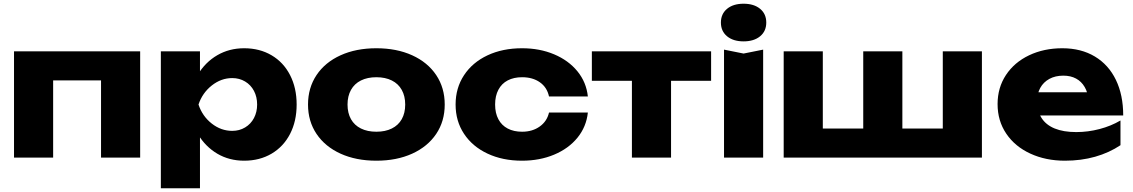

<svg xmlns="http://www.w3.org/2000/svg" viewBox="-20 -848 6094 1033"><path d="M734.1 0H523.6V-511.4L619.9 -415.3H169.5L265.9 -511.4V0H55.4V-571.8H734.1Z M1055.9 -571.8V-410.6L1047.3 -385.4V-222L1055.9 -174V165H845.4V-571.8ZM1293.6 -588.4Q1376.9 -588.4 1441.1 -550.6Q1505.3 -512.8 1540.6 -444Q1576 -375.2 1576 -285.6Q1576 -196 1540.6 -127.5Q1505.3 -59.1 1441.1 -21.2Q1376.9 16.6 1293.6 16.6Q1213.7 16.6 1149.8 -20.7Q1086 -58.1 1044.4 -126.4Q1002.8 -194.6 989.7 -285.6Q1001.8 -377.2 1043.4 -445.5Q1085 -513.8 1149.3 -551.1Q1213.7 -588.4 1293.6 -588.4ZM1229.5 -427.9Q1169.7 -427.9 1119.2 -387.9Q1068.7 -347.9 1048 -285.6Q1068.7 -222.9 1119 -183.4Q1169.3 -143.9 1229.5 -143.9Q1267.9 -143.9 1298.6 -162.3Q1329.4 -180.6 1346.4 -212.9Q1363.4 -245.2 1363.4 -285.6Q1363.4 -326.7 1346.4 -359Q1329.4 -391.3 1298.6 -409.6Q1267.9 -427.9 1229.5 -427.9Z M1637.2 -285.6Q1637.2 -375.5 1683.1 -444.2Q1729.1 -512.8 1812.4 -550.6Q1895.8 -588.4 2004.9 -588.4Q2114.1 -588.4 2197.5 -550.6Q2280.8 -512.8 2326.8 -444.2Q2372.7 -375.5 2372.7 -285.6Q2372.7 -195.6 2326.8 -127.4Q2280.8 -59.1 2197.5 -21.2Q2114.1 16.6 2004.9 16.6Q1895.8 16.6 1812.4 -21.2Q1729.1 -59.1 1683.1 -127.4Q1637.2 -195.6 1637.2 -285.6ZM2160.1 -285.6Q2160.1 -331 2141.6 -364.2Q2123.1 -397.5 2088.1 -415Q2053.1 -432.5 2004.9 -432.5Q1956.8 -432.5 1921.8 -415Q1886.8 -397.5 1868.3 -364.2Q1849.8 -331 1849.8 -285.6Q1849.8 -239.9 1868.3 -206.9Q1886.8 -174 1921.8 -156.7Q1956.8 -139.3 2004.9 -139.3Q2053.1 -139.3 2088.1 -156.7Q2123.1 -174 2141.6 -206.9Q2160.1 -239.9 2160.1 -285.6Z M2788.8 16.6Q2684 16.6 2602.9 -21.6Q2521.7 -59.7 2476.5 -128.2Q2431.2 -196.6 2431.2 -285.6Q2431.2 -374.5 2476.5 -443.3Q2521.7 -512.1 2602.9 -550.3Q2684 -588.4 2788.8 -588.4Q2883.6 -588.4 2961.1 -555.8Q3038.6 -523.2 3086.7 -464.4Q3134.7 -405.5 3142.8 -329H2933.8Q2923.1 -378.4 2884.5 -405.4Q2846 -432.5 2788.8 -432.5Q2744.4 -432.5 2711.8 -415.5Q2679.1 -398.5 2661.5 -365.2Q2643.8 -332 2643.8 -285.6Q2643.8 -239.2 2661.5 -206.3Q2679.1 -173.3 2711.8 -156.3Q2744.4 -139.3 2788.8 -139.3Q2844.7 -139.3 2883.9 -167.4Q2923.1 -195.4 2933.8 -242.5H3142.8Q3134.7 -166 3087 -107.3Q3039.2 -48.6 2961.4 -16Q2883.6 16.6 2788.8 16.6Z M3590.4 -498.9V0H3379.8V-498.9ZM3805.9 -571.8V-413.3H3164.3V-571.8Z M3980.6 -559.9 4085.9 -581V0H3875.4V-581ZM3858.6 -726.7Q3858.6 -773.3 3891.9 -800.7Q3925.1 -828 3980.6 -828Q4036.2 -828 4069.4 -800.7Q4102.7 -773.3 4102.7 -726.7Q4102.7 -680.1 4069.4 -652.7Q4036.2 -625.4 3980.6 -625.4Q3925.1 -625.4 3891.9 -652.7Q3858.6 -680.1 3858.6 -726.7Z M4196.4 -571.8H4406.9V-93.5L4343.5 -156.5H4681.4L4624.4 -93.5V-571.8H4834.9V-93.5L4774.3 -156.5H5115.7L5052.4 -93.5V-571.8H5262.9V0H4196.4Z M5347.2 -287.9Q5347.2 -376.2 5392.3 -444.5Q5437.4 -512.8 5516.9 -550.6Q5596.4 -588.4 5695.6 -588.4Q5796.4 -588.4 5870.5 -544Q5944.5 -499.5 5983.8 -418.1Q6023.1 -336.8 6023.1 -226.6H5518.1V-351.6H5904.2L5837.3 -308.1Q5833 -350.5 5815.6 -380.1Q5798.3 -409.7 5769.4 -425.3Q5740.4 -441 5701 -441Q5657.7 -441 5625.7 -423.5Q5593.8 -406 5576.8 -375.1Q5559.8 -344.1 5559.8 -304.3Q5559.8 -251.1 5583.6 -213.5Q5607.3 -176 5654.5 -156.7Q5701.6 -137.4 5770.4 -137.4Q5833.8 -137.4 5895.8 -153.7Q5957.7 -169.9 6008.4 -199.8V-66.8Q5947.6 -26.2 5872.3 -4.8Q5797 16.6 5709.6 16.6Q5606.1 16.6 5523.4 -21.6Q5440.7 -59.7 5394 -128.8Q5347.2 -197.9 5347.2 -287.9Z"/></svg>

Font: Unbounded Variable
Style: Regular
Weight: 400
Designer: Luke Prowse, Jean-Baptiste Morizot, Fátima Lázaro, Florian Runge
Foundry: NaN
Version: Version 1.600;FEAKit 1.0